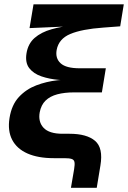

<svg xmlns="http://www.w3.org/2000/svg" viewBox="-20 -748 605 908"><path d="M315.5 140.1 330.6 51.7Q334.3 29.6 332.2 18.6Q330.2 7.5 319.1 3.8Q308 0 283.9 0H234.1Q160.2 0 110 -22.1Q59.7 -44.3 37.6 -86.8Q15.5 -129.3 25 -189.7Q35 -252.3 69.4 -289.3Q103.8 -326.2 151.7 -344.4Q199.6 -362.6 251.4 -368.3Q303.3 -373.9 348 -373.9L346.9 -366.3Q303.4 -366.3 258.1 -370.2Q212.9 -374.2 175.8 -386.9Q138.7 -399.6 118.5 -425.5Q98.4 -451.5 105.2 -495Q112.4 -541.2 143.5 -568.5Q174.7 -595.8 223.7 -609.6Q272.6 -623.5 332.7 -629.3L336.4 -624.5L119.7 -615.1L138.5 -727.5H565.4L548.4 -623.5L468.7 -617.5Q367.1 -610.3 312.4 -587.3Q257.7 -564.2 248 -512Q240.8 -472.5 266.6 -448.8Q292.4 -425.1 356.9 -425.1H480.5L461.8 -311.1H330.7Q285.4 -311.1 251 -302Q216.7 -292.9 195.5 -272.3Q174.4 -251.7 167.8 -217Q159.7 -172 186 -143.7Q212.4 -115.4 276 -115.4H308.9Q390.3 -115.4 429.6 -81.9Q468.8 -48.4 454.9 34.7L437.5 140.1Z"/></svg>

Font: Inter Variable
Style: Italic
Weight: 400
Italic angle: -9.39999°
Designer: Rasmus Andersson
Foundry: rsms
Version: Version 4.001;git-9221beed3